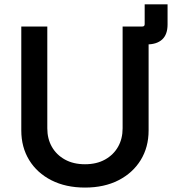

<svg xmlns="http://www.w3.org/2000/svg" viewBox="-20 -849 788 880"><path d="M543.5 -645.5V-727.5H632.3Q643.1 -727.5 643.1 -738.3V-829.1H748V-736.8Q748 -690.9 723.4 -668.2Q698.7 -645.5 653.8 -645.5ZM369.6 10.7Q281.7 10.7 215.8 -22.7Q149.9 -56.2 113.8 -115.2Q77.6 -174.3 77.6 -251V-727.5H196.8V-260.7Q196.8 -212.9 217.8 -176Q238.8 -139.2 277.6 -117.7Q316.4 -96.2 369.6 -96.2Q422.9 -96.2 461.4 -117.7Q500 -139.2 521 -176Q542 -212.9 542 -260.7V-727.5H661.1V-251Q661.1 -174.3 624.8 -115.2Q588.4 -56.2 522.9 -22.7Q457.5 10.7 369.6 10.7Z"/></svg>

Font: Inter
Style: 540
Weight: 540
Designer: Rasmus Andersson
Foundry: rsms
Version: Version 4.001;git-66647c0bb